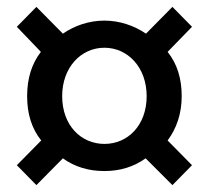

<svg xmlns="http://www.w3.org/2000/svg" viewBox="-20 -650 610 559"><path d="M100 -241 29 -169 86 -111 163 -189C198 -164 238 -152 284 -152C329 -152 369 -164 404 -189L482 -111L539 -169L468 -241C494 -276 509 -319 509 -370C509 -421 496 -464 468 -499L539 -572L482 -630L405 -552C370 -576 327 -590 284 -590C240 -590 198 -576 163 -552L86 -630L29 -572L99 -499C72 -464 59 -421 59 -370C59 -319 72 -276 100 -241ZM284 -231C216 -231 161 -285 161 -370C161 -454 216 -511 284 -511C352 -511 407 -454 407 -370C407 -285 352 -231 284 -231Z"/></svg>

Font: Bithumb Trading Sans Medium
Style: Regular
Weight: 500
Designer: Ham Hyungwon
Foundry: Bithumb
Version: Version 1.200;FEAKit 1.0